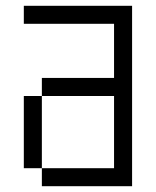

<svg xmlns="http://www.w3.org/2000/svg" viewBox="-20 -645 540 665"><path d="M125 -62.5V0H437.5Q437.5 0 437.5 -625H62.5V-562.5H375V-375H125V-312.5H62.5Q62.5 -312.5 62.5 -62.5ZM125 -62.5Q125 -62.5 125 -312.5H375Q375 -312.5 375 -62.5Z"/></svg>

Font: CalcUnifontExMono
Style: Regular
Weight: 500
Version: Version 15.0.06